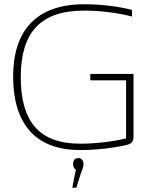

<svg xmlns="http://www.w3.org/2000/svg" viewBox="-20 -699 704 906"><path d="M603 -621V-652C540 -669 454 -679 377 -679C152 -679 42 -555 42 -338C42 -115 147 9 358 9C437 9 518 -1 578 -15C602 -21 610 -32 610 -55V-350H406V-320H575V-46C505 -29 425 -21 359 -21C163 -21 78 -127 78 -335C78 -544 169 -649 377 -649C446 -649 530 -640 603 -621ZM321 187H340L362 118C369 98 374 89 374 77V76C374 57 364 47 350 47C333 47 325 57 325 75V76C325 86 328 96 338 101Z"/></svg>

Font: LT Wave Text Thin
Style: Regular
Weight: 100
Designer: Daniel Lyons
Version: Version 2.5 (Glyphs App)